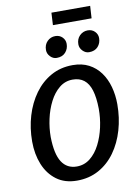

<svg xmlns="http://www.w3.org/2000/svg" viewBox="-116 -1197 909 1279"><g transform="rotate(-10 338.0 -558.0)"><path d="M299.5 8Q217 8 161.2 -33.5Q105.5 -75 77.2 -144.8Q49 -214.5 49 -300Q49 -391 73.5 -473Q98 -555 144.2 -618.8Q190.5 -682.5 255.8 -718.8Q321 -755 402.5 -755Q465 -755 511.5 -730.8Q558 -706.5 589 -664Q620 -621.5 635.5 -565.5Q651 -509.5 651 -446.5Q651 -355 627 -272.8Q603 -190.5 557.5 -127.2Q512 -64 446.8 -28Q381.5 8 299.5 8ZM314 -85Q365.5 -85 405 -116.8Q444.5 -148.5 471 -200.8Q497.5 -253 511 -315.2Q524.5 -377.5 524 -439Q523 -514.5 508 -563.5Q493 -612.5 462.5 -636.2Q432 -660 386 -660Q335 -660 295.8 -628.2Q256.5 -596.5 229.8 -544.2Q203 -492 189.5 -430.2Q176 -368.5 176 -308Q178 -192.5 212.8 -138.8Q247.5 -85 314 -85ZM307.5 -820.5Q283 -820.5 264.2 -840Q245.5 -859.5 245.5 -884.5Q245.5 -920.5 268 -943Q290.5 -965.5 322.5 -965.5Q351 -965.5 369.8 -946.8Q388.5 -928 388.5 -902Q388.5 -868 367.2 -844.2Q346 -820.5 307.5 -820.5ZM526.5 -820.5Q502.5 -820.5 483.5 -840Q464.5 -859.5 464.5 -884.5Q464.5 -920.5 487.2 -943Q510 -965.5 542 -965.5Q570.5 -965.5 589.2 -946.8Q608 -928 608 -902Q608 -868 586.8 -844.2Q565.5 -820.5 526.5 -820.5ZM320 -1040 324.5 -1123.5H586.5L581.5 -1040Z"/></g></svg>

Font: Merriweather Sans Medium
Style: Italic
Weight: 500
Italic angle: -7.5°
Designer: Eben Sorkin
Foundry: Eben Sorkin
Version: Version 2.001